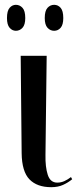

<svg xmlns="http://www.w3.org/2000/svg" viewBox="-20 -768 322 798"><path d="M193 10Q134 10 102.5 -22.5Q71 -55 70 -131L66 -536H174L169 -124Q168 -74 178.5 -41.5Q189 -9 218 -9Q234 -9 248 -15.5Q262 -22 275 -32L280 -23Q263 -9 242 0.5Q221 10 193 10ZM205 -640Q189 -640 177.5 -652.5Q166 -665 166 -693Q166 -723 177.5 -735.5Q189 -748 205 -748Q221 -748 232 -735.5Q243 -723 243 -693Q243 -665 232 -652.5Q221 -640 205 -640ZM46 -640Q31 -640 20 -652.5Q9 -665 9 -693Q9 -723 20 -735.5Q31 -748 46 -748Q62 -748 73.5 -735.5Q85 -723 85 -693Q85 -665 73.5 -652.5Q62 -640 46 -640Z"/></svg>

Font: Noto Serif Display ExtraCondensed Medium
Style: Regular
Weight: 500
Width: 2
Designer: Monotype Design Team
Foundry: Monotype Imaging Inc.
Version: Version 2.009